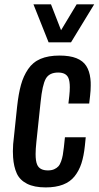

<svg xmlns="http://www.w3.org/2000/svg" viewBox="-20 -837 448 866"><path d="M199.2 -646 130.9 -817.4H210L255.4 -700.7L325.7 -817.4H404.8L300.3 -646ZM186 8.3Q134.3 8.3 101.8 -8.3Q69.3 -24.9 55.7 -54.7Q42 -85 39.1 -127Q38.1 -140.1 38.1 -154.8Q38.1 -185.5 43 -221.2L57.1 -355.5Q63.5 -414.1 74.5 -453.9Q85.4 -493.7 106.7 -525.1Q127.9 -556.6 162.8 -571.5Q197.8 -586.4 248.5 -586.4Q294.9 -586.4 324.7 -574.5Q354.5 -562.5 369.1 -539.6Q383.8 -516.6 387.7 -482.4Q389.6 -467.3 389.2 -450.7Q389.2 -428.7 386.2 -403.8L382.3 -370.1H288.6L292.5 -404.3Q294.9 -426.3 294.9 -443.4Q294.9 -471.7 288.1 -486.3Q277.3 -509.8 242.2 -509.8Q202.1 -509.8 186.5 -481.9Q170.9 -454.1 163.1 -376.5L144 -195.8Q140.6 -164.6 140.6 -142.1Q140.6 -110.4 147.5 -94.7Q158.2 -68.4 196.3 -68.4Q212.4 -68.4 224.1 -73.5Q235.8 -78.6 243.2 -86.7Q250.5 -94.7 255.6 -109.1Q260.7 -123.5 263.2 -137.5Q265.6 -151.4 268.1 -172.9L272.9 -217.8H366.7L362.8 -179.2Q357.9 -132.8 347.2 -99.9Q336.4 -66.9 316.4 -41.7Q296.4 -16.6 263.9 -4.2Q231.4 8.3 186 8.3Z"/></svg>

Font: Oswald
Style: Regular
Weight: 400
Designer: Vernon Adams
Foundry: Vernon Adams
Version: 3.0; ttfautohint (v0.94.23-7a4d-dirty) -l 8 -r 50 -G 200 -x 